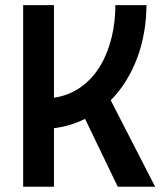

<svg xmlns="http://www.w3.org/2000/svg" viewBox="-20 -713 626 733"><path d="M68.4 0H186V-223.6C229.5 -229 269 -241.2 304.7 -259.3L429.7 0H572.3L402.8 -330.1C491.2 -419.4 539.1 -553.2 539.1 -693.4H420.4C420.4 -526.4 347.2 -364.3 186 -339.8V-693.4H68.4Z"/></svg>

Font: Cascadia Code PL SemiBold
Style: Regular
Weight: 600
Monospace: yes
Designer: Aaron Bell
Foundry: Saja Typeworks
Version: Version 2404.023